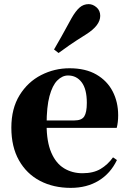

<svg xmlns="http://www.w3.org/2000/svg" viewBox="-20 -894 626 931"><path d="M323 17Q239 17 174 -17Q109 -51 72 -116.5Q35 -182 35 -275Q35 -368 75 -432.5Q115 -497 179.5 -530Q244 -563 317 -563Q395 -563 447.5 -532.5Q500 -502 526.5 -450.5Q553 -399 553 -335Q553 -301 546 -274H104V-310H341Q376 -310 388.5 -329.5Q401 -349 401 -395Q401 -462 376 -495Q351 -528 310 -528Q282 -528 258 -504Q234 -480 220 -428Q206 -376 206 -290Q206 -207 228.5 -154.5Q251 -102 290.5 -78Q330 -54 380 -54Q433 -54 468 -75Q503 -96 528 -131L547 -118Q516 -53 458.5 -18Q401 17 323 17ZM242 -654Q259 -683 277.5 -716Q296 -749 327 -806Q347 -841 366 -857.5Q385 -874 410 -874Q430 -874 448 -858.5Q466 -843 466 -817Q466 -794 449 -771.5Q432 -749 397 -727Q346 -695 317 -675Q288 -655 264 -637Z"/></svg>

Font: Noto Serif TC ExtraLight Black
Style: Regular
Weight: 900
Version: Version 2.003-H1;hotconv 1.1.1;makeotfexe 2.6.0